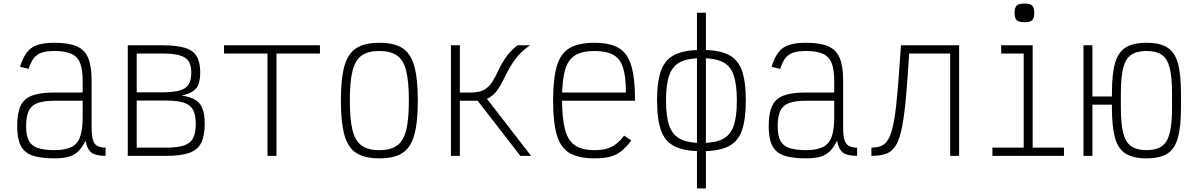

<svg xmlns="http://www.w3.org/2000/svg" viewBox="-20 -871 6640 1073"><path d="M284 14Q205 14 159.5 -2.5Q114 -19 95 -58.5Q76 -98 76 -166Q76 -238 95 -279Q114 -320 159.5 -337Q205 -354 284 -354H442V-419Q442 -483 427.5 -519Q413 -555 378.5 -570.5Q344 -586 284 -586Q241 -586 213.5 -577Q186 -568 169 -546Q152 -524 140 -486L92 -498Q108 -549 130.5 -578.5Q153 -608 190 -620Q227 -632 284 -632Q363 -632 408.5 -612.5Q454 -593 473 -546.5Q492 -500 492 -419V-156Q492 -114 499 -90Q506 -66 523.5 -56Q541 -46 570 -46V0Q515 0 491 -18Q467 -36 458 -85Q440 -48 418 -26Q396 -4 364 5Q332 14 284 14ZM284 -32Q344 -32 378.5 -49Q413 -66 427.5 -106Q442 -146 442 -216V-308H284Q224 -308 189.5 -295Q155 -282 140.5 -251Q126 -220 126 -166Q126 -115 140.5 -86Q155 -57 189.5 -44.5Q224 -32 284 -32Z M694 0V-618H884Q966 -618 1012.5 -604Q1059 -590 1079 -556.5Q1099 -523 1099 -465Q1099 -407 1077.5 -379Q1056 -351 997 -337Q1046 -329 1073.5 -311.5Q1101 -294 1112.5 -262Q1124 -230 1124 -178Q1124 -111 1104 -72Q1084 -33 1037.5 -16.5Q991 0 909 0ZM744 -46H909Q972 -46 1008 -58Q1044 -70 1059 -99Q1074 -128 1074 -178Q1074 -228 1059 -256.5Q1044 -285 1008 -297Q972 -309 909 -309H744ZM744 -355H884Q947 -355 983 -365Q1019 -375 1034 -399Q1049 -423 1049 -465Q1049 -506 1034 -529Q1019 -552 983 -562Q947 -572 884 -572H744Z M1475 0V-618H1525V0ZM1232 -572V-618H1768V-572Z M2100 14Q2019 14 1972 -15.5Q1925 -45 1905 -116Q1885 -187 1885 -309Q1885 -432 1905 -502.5Q1925 -573 1972 -602.5Q2019 -632 2100 -632Q2182 -632 2228.5 -602.5Q2275 -573 2295 -502.5Q2315 -432 2315 -309Q2315 -187 2295 -116Q2275 -45 2228.5 -15.5Q2182 14 2100 14ZM2100 -32Q2163 -32 2199 -57.5Q2235 -83 2250 -143.5Q2265 -204 2265 -309Q2265 -415 2250 -475Q2235 -535 2199 -560.5Q2163 -586 2100 -586Q2037 -586 2001 -560.5Q1965 -535 1950 -475Q1935 -415 1935 -309Q1935 -204 1950 -143.5Q1965 -83 2001 -57.5Q2037 -32 2100 -32Z M2522 -308V-354H2612Q2660 -354 2687 -370Q2714 -386 2731 -413.5Q2748 -441 2764 -475.5Q2780 -510 2804.5 -547Q2829 -584 2872 -618H2943Q2899 -589 2871.5 -555Q2844 -521 2825 -486.5Q2806 -452 2790.5 -420Q2775 -388 2756 -362.5Q2737 -337 2709 -322.5Q2681 -308 2636 -308ZM2500 0V-618H2550V0ZM2888 0 2634 -328 2684 -341 2948 0Z M3302 14Q3214 14 3163.5 -15.5Q3113 -45 3092 -116Q3071 -187 3071 -309Q3071 -432 3092 -502.5Q3113 -573 3163.5 -602.5Q3214 -632 3302 -632Q3389 -632 3438.5 -602.5Q3488 -573 3508.5 -502Q3529 -431 3529 -308H3100V-354H3478Q3478 -442 3462 -492.5Q3446 -543 3407.5 -564.5Q3369 -586 3302 -586Q3233 -586 3193.5 -561.5Q3154 -537 3137.5 -478.5Q3121 -420 3121 -318Q3121 -210 3137.5 -147.5Q3154 -85 3193.5 -58.5Q3233 -32 3302 -32Q3341 -32 3369 -39.5Q3397 -47 3420.5 -64.5Q3444 -82 3468 -113L3508 -86Q3480 -48 3452 -26Q3424 -4 3388.5 5Q3353 14 3302 14Z M3901 -26Q3807 -26 3752.5 -52Q3698 -78 3675 -140Q3652 -202 3652 -309Q3652 -417 3675 -478.5Q3698 -540 3752.5 -566Q3807 -592 3901 -592Q3995 -592 4049 -566Q4103 -540 4125.5 -478.5Q4148 -417 4148 -309Q4148 -202 4125.5 -140Q4103 -78 4049 -52Q3995 -26 3901 -26ZM3875 182V-800H3925V182ZM3901 -72Q3976 -72 4019 -94Q4062 -116 4080 -167.5Q4098 -219 4098 -309Q4098 -399 4080 -451Q4062 -503 4019 -524.5Q3976 -546 3901 -546Q3826 -546 3782.5 -524.5Q3739 -503 3720.5 -451Q3702 -399 3702 -309Q3702 -219 3720.5 -167.5Q3739 -116 3782.5 -94Q3826 -72 3901 -72Z M4484 14Q4405 14 4359.5 -2.5Q4314 -19 4295 -58.5Q4276 -98 4276 -166Q4276 -238 4295 -279Q4314 -320 4359.5 -337Q4405 -354 4484 -354H4642V-419Q4642 -483 4627.5 -519Q4613 -555 4578.5 -570.5Q4544 -586 4484 -586Q4441 -586 4413.5 -577Q4386 -568 4369 -546Q4352 -524 4340 -486L4292 -498Q4308 -549 4330.5 -578.5Q4353 -608 4390 -620Q4427 -632 4484 -632Q4563 -632 4608.5 -612.5Q4654 -593 4673 -546.5Q4692 -500 4692 -419V-156Q4692 -114 4699 -90Q4706 -66 4723.5 -56Q4741 -46 4770 -46V0Q4715 0 4691 -18Q4667 -36 4658 -85Q4640 -48 4618 -26Q4596 -4 4564 5Q4532 14 4484 14ZM4484 -32Q4544 -32 4578.5 -49Q4613 -66 4627.5 -106Q4642 -146 4642 -216V-308H4484Q4424 -308 4389.5 -295Q4355 -282 4340.5 -251Q4326 -220 4326 -166Q4326 -115 4340.5 -86Q4355 -57 4389.5 -44.5Q4424 -32 4484 -32Z M5290 0V-572H5036V-618H5340V0ZM4850 0V-46Q4886 -46 4910 -58Q4934 -70 4950 -103.5Q4966 -137 4977 -200.5Q4988 -264 4996.5 -366Q5005 -468 5015 -618H5064Q5054 -455 5044.5 -344.5Q5035 -234 5022 -165.5Q5009 -97 4988 -61Q4967 -25 4934 -12.5Q4901 0 4850 0Z M5701 0V-603L5732 -572H5575V-618H5751V0ZM5526 0V-46H5926V0ZM5705 -747Q5674 -747 5662 -758Q5650 -769 5650 -799Q5650 -829 5662 -840Q5674 -851 5705 -851Q5737 -851 5748.5 -840Q5760 -829 5760 -799Q5760 -769 5748.5 -758Q5737 -747 5705 -747Z M6387 14Q6314 14 6271.5 -12Q6229 -38 6211.5 -100Q6194 -162 6194 -269V-349Q6194 -457 6211.5 -518.5Q6229 -580 6271.5 -606Q6314 -632 6387 -632Q6461 -632 6503 -606Q6545 -580 6562.5 -518.5Q6580 -457 6580 -349V-269Q6580 -162 6562.5 -100Q6545 -38 6503 -12Q6461 14 6387 14ZM6035 0V-618H6085V0ZM6058 -286V-332H6225V-286ZM6387 -32Q6442 -32 6473 -54Q6504 -76 6517 -127.5Q6530 -179 6530 -269V-349Q6530 -439 6517 -491Q6504 -543 6473 -564.5Q6442 -586 6387 -586Q6333 -586 6301.5 -564.5Q6270 -543 6257 -491Q6244 -439 6244 -349V-269Q6244 -179 6257 -127.5Q6270 -76 6301.5 -54Q6333 -32 6387 -32Z"/></svg>

Font: Victor Mono Thin
Style: Regular
Weight: 100
Monospace: yes
Designer: Rune Bjørnerås
Version: Version 1.561;gftools[0.9.30]